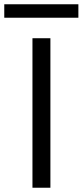

<svg xmlns="http://www.w3.org/2000/svg" viewBox="-85 -879 387 899"><path d="M67 0V-700H151V0ZM-65 -796V-859H282V-796Z"/></svg>

Font: DM Sans 28pt
Style: Regular
Weight: 400
Version: Version 4.004;gftools[0.9.30]